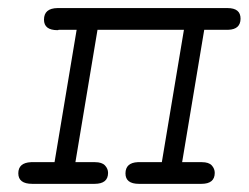

<svg xmlns="http://www.w3.org/2000/svg" viewBox="-20 -451 610 471"><path d="M56.2 -53.2H113.8L168 -377.9H126Q126 -377.9 124 -377.9Q123 -377 121.1 -377Q87.9 -377 87.9 -402.8Q87.9 -430.7 121.1 -431.2H538.1Q570.3 -431.2 570.1 -405Q569.8 -378.9 540 -377.9H481L426.8 -53.2H475.1Q492.2 -53.2 499.5 -45.2Q506.8 -37.1 506.8 -26.9Q506.8 0 474.1 0H320.8Q287.6 0 287.8 -25.9Q288.1 -51.8 317.9 -53.2H377L431.2 -377.9H219.2L165 -53.2Q165 -53.2 212.9 -53.2Q230 -53.2 237.5 -45.2Q245.1 -37.1 245.1 -26.9Q245.1 0 211.9 0H59.1Q24.9 0 24.9 -25.9Q24.9 -51.8 56.2 -53.2Z"/></svg>

Font: CMU Typewriter Text
Style: LightOblique
Weight: 200
Italic angle: -9.46001°
Version: Version 0.7.0